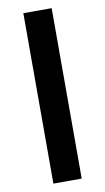

<svg xmlns="http://www.w3.org/2000/svg" viewBox="-90 -649 482 881"><g transform="rotate(-10 151.0 -209.0)"><path d="M85 188H217V-606H85Z"/></g></svg>

Font: Noto Sans Hebrew Droid
Style: Bold
Weight: 700
Designer: Monotype Design Team
Foundry: Monotype Imaging Inc.
Version: Version 1.100